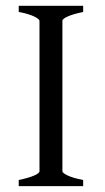

<svg xmlns="http://www.w3.org/2000/svg" viewBox="-20 -635 357 655"><path d="M43.9 0V-21Q77.1 -27.8 95.9 -35.9Q114.7 -43.9 114.7 -50.8V-564Q114.7 -569.8 96.9 -578.6Q79.1 -587.4 43.9 -594.2V-615.2H263.7V-594.2Q230.5 -587.4 211.7 -579.1Q192.9 -570.8 192.9 -564V-50.8Q192.9 -44.9 210.7 -36.4Q228.5 -27.8 263.7 -21V0Z"/></svg>

Font: Gentium Plus
Style: Regular
Weight: 400
Designer: J. Victor Gaultney, Annie Olsen, Iska Routamaa
Foundry: SIL International
Version: Version 1.510